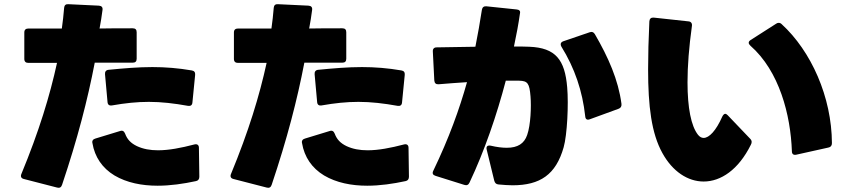

<svg xmlns="http://www.w3.org/2000/svg" viewBox="-20 -840 4040 916"><path d="M94 14 253 55C264 58 272 54 276 42C350 -178 398 -364 432 -541C488 -541 546 -541 613 -541C626 -541 632 -547 632 -560V-686C632 -699 626 -705 613 -705C555 -705 504 -705 455 -704C461 -734 465 -763 469 -792C471 -805 465 -812 452 -813L306 -820C294 -821 287 -815 286 -803C283 -770 280 -737 275 -704C227 -704 175 -704 116 -704C103 -704 96 -698 96 -685V-559C96 -546 103 -540 115 -540C165 -540 210 -540 252 -540C218 -384 166 -213 82 -10C77 2 81 11 94 14ZM877 -335C889 -333 897 -338 898 -351L911 -483C912 -495 907 -502 895 -504C831 -515 769 -520 707 -520C639 -520 570 -514 498 -507C486 -506 480 -498 481 -486L493 -353C494 -340 502 -335 514 -337C577 -348 633 -354 690 -354C750 -354 810 -347 877 -335ZM915 24C926 22 931 14 931 3L929 -135C929 -148 921 -154 908 -151C843 -134 785 -123 734 -123C696 -123 663 -129 633 -143C604 -157 587 -175 577 -202C572 -214 565 -219 553 -215L435 -179C424 -176 418 -168 421 -157C432 -91 468 -38 526 -3C585 32 657 46 732 46C792 46 855 37 915 24Z M1094 14 1253 55C1264 58 1272 54 1276 42C1350 -178 1398 -364 1432 -541C1488 -541 1546 -541 1613 -541C1626 -541 1632 -547 1632 -560V-686C1632 -699 1626 -705 1613 -705C1555 -705 1504 -705 1455 -704C1461 -734 1465 -763 1469 -792C1471 -805 1465 -812 1452 -813L1306 -820C1294 -821 1287 -815 1286 -803C1283 -770 1280 -737 1275 -704C1227 -704 1175 -704 1116 -704C1103 -704 1096 -698 1096 -685V-559C1096 -546 1103 -540 1115 -540C1165 -540 1210 -540 1252 -540C1218 -384 1166 -213 1082 -10C1077 2 1081 11 1094 14ZM1877 -335C1889 -333 1897 -338 1898 -351L1911 -483C1912 -495 1907 -502 1895 -504C1831 -515 1769 -520 1707 -520C1639 -520 1570 -514 1498 -507C1486 -506 1480 -498 1481 -486L1493 -353C1494 -340 1502 -335 1514 -337C1577 -348 1633 -354 1690 -354C1750 -354 1810 -347 1877 -335ZM1915 24C1926 22 1931 14 1931 3L1929 -135C1929 -148 1921 -154 1908 -151C1843 -134 1785 -123 1734 -123C1696 -123 1663 -129 1633 -143C1604 -157 1587 -175 1577 -202C1572 -214 1565 -219 1553 -215L1435 -179C1424 -176 1418 -168 1421 -157C1432 -91 1468 -38 1526 -3C1585 32 1657 46 1732 46C1792 46 1855 37 1915 24Z M2358 40C2382 42 2404 44 2425 44C2557 44 2632 -7 2669 -137C2686 -196 2693 -343 2686 -423C2675 -555 2631 -612 2505 -617C2486 -618 2461 -618 2432 -618C2444 -674 2454 -728 2461 -778C2463 -788 2457 -794 2444 -795L2300 -810C2288 -811 2281 -805 2279 -793C2270 -735 2260 -677 2248 -617C2182 -616 2116 -615 2063 -614C2051 -614 2044 -607 2045 -594L2052 -456C2053 -443 2060 -437 2073 -438C2118 -442 2164 -445 2208 -448C2172 -320 2123 -183 2047 -25C2041 -13 2045 -5 2058 -1L2195 42C2207 46 2215 42 2220 31C2291 -119 2350 -291 2393 -455C2420 -455 2442 -455 2457 -455C2497 -454 2506 -443 2511 -380C2515 -332 2512 -244 2495 -196C2481 -155 2450 -135 2398 -135C2376 -135 2351 -138 2321 -145C2306 -148 2298 -141 2302 -126L2338 22C2341 33 2347 39 2358 40ZM2794 -271 2931 -321C2942 -325 2946 -333 2945 -344C2930 -459 2882 -567 2818 -677C2812 -687 2804 -690 2793 -686L2667 -643C2659 -640 2655 -635 2655 -629C2655 -625 2656 -622 2658 -618C2722 -515 2759 -405 2772 -285C2773 -271 2781 -266 2794 -271Z M3140 -110C3189 -21 3262 26 3337 26C3419 26 3503 -30 3562 -149C3565 -154 3566 -159 3566 -163C3566 -168 3564 -173 3559 -178L3452 -290C3448 -294 3444 -297 3440 -297C3435 -297 3430 -292 3426 -284C3396 -216 3363 -182 3337 -182C3327 -182 3318 -187 3310 -197C3277 -239 3260 -326 3260 -447C3260 -525 3267 -615 3281 -716C3283 -728 3277 -737 3265 -738L3099 -756C3086 -757 3079 -751 3078 -738C3074 -654 3072 -578 3072 -509C3072 -333 3088 -204 3140 -110ZM3779 -102 3932 -136C3943 -138 3949 -145 3949 -157C3948 -377 3850 -596 3709 -725C3705 -729 3700 -731 3695 -731C3691 -731 3687 -730 3683 -727L3561 -649C3555 -645 3552 -641 3552 -636C3552 -631 3555 -627 3560 -622C3698 -501 3752 -292 3758 -118C3758 -105 3766 -99 3779 -102Z"/></svg>

Font: LINE Seed JP App_OTF ExtraBold
Style: Regular
Weight: 800
Designer: LINE & Fontrix & Fontworks
Version: Version 1.013